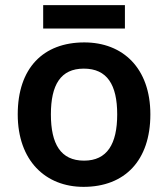

<svg xmlns="http://www.w3.org/2000/svg" viewBox="-20 -717 654 747"><path d="M466 -697H148V-606H466ZM565 -272C565 -452 458 -552 308 -552C148 -552 49 -452 49 -272C49 -92 157 10 305 10C465 10 565 -92 565 -272ZM178 -272C178 -387 216 -450 306 -450C397 -450 436 -387 436 -272C436 -157 397 -92 307 -92C216 -92 178 -157 178 -272Z"/></svg>

Font: Noto Sans Bengali SemiBold
Style: Regular
Weight: 600
Designer: Jelle Bosma - Monotype Design Team
Foundry: Monotype Imaging Inc.
Version: Version 2.003